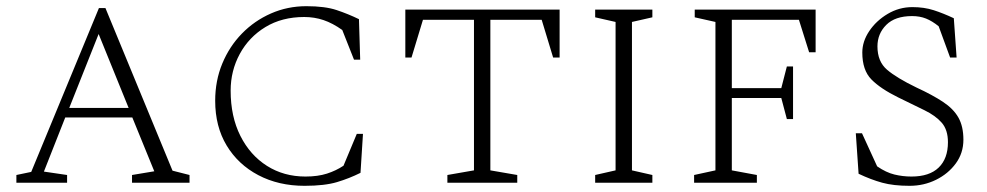

<svg xmlns="http://www.w3.org/2000/svg" viewBox="-20 -591 3191 621"><path d="M33 0V-25L81 -35L300 -565H321L538 -39L593 -25V0H407V-25L479 -37L408 -211H191L122 -36L197 -25V0ZM204 -242H396L299 -481Z M965 10Q881 10 815.5 -24.5Q750 -59 713 -120.5Q676 -182 676 -265Q676 -330 699 -385.5Q722 -441 762.5 -482.5Q803 -524 856.5 -547.5Q910 -571 971 -571Q1031 -571 1068.5 -558.5Q1106 -546 1141 -529L1145 -398H1125L1087 -494Q1056 -516 1026.5 -526Q997 -536 964 -536Q892 -536 838.5 -503.5Q785 -471 755.5 -416.5Q726 -362 726 -298Q726 -214 757.5 -151.5Q789 -89 843.5 -54.5Q898 -20 968 -20Q1008 -20 1037.5 -29.5Q1067 -39 1091 -55L1134 -158H1154L1146 -32Q1110 -14 1070 -2Q1030 10 965 10Z M1427 0V-25L1513 -40V-527H1348L1311 -405H1291V-560H1790V-405H1769L1732 -527H1566V-40L1653 -25V0Z M1905 0V-25L1971 -40V-520L1905 -535V-560H2090V-535L2024 -520V-40L2090 -25V0Z M2225 0V-25L2294 -40V-520L2227 -535V-560H2618V-422H2597L2564 -527H2347V-306H2507L2525 -376H2545V-206H2525L2507 -274H2347V-40L2428 -25V0Z M2922 10Q2870 10 2833.5 0Q2797 -10 2757 -29L2748 -160H2768L2817 -53Q2846 -33 2873 -26.5Q2900 -20 2928 -20Q2986 -20 3016 -49Q3046 -78 3046 -131Q3046 -171 3026 -194Q3006 -217 2970 -234.5Q2934 -252 2885 -276Q2828 -304 2798.5 -334Q2769 -364 2769 -421Q2769 -457 2791.5 -490.5Q2814 -524 2851 -546Q2888 -568 2931 -568Q2969 -568 3000 -558Q3031 -548 3065 -532L3074 -405H3053L3016 -506Q2995 -523 2975 -531Q2955 -539 2930 -539Q2875 -539 2846.5 -510.5Q2818 -482 2818 -441Q2818 -392 2849 -365.5Q2880 -339 2944 -308Q2996 -284 3030 -261.5Q3064 -239 3080 -210.5Q3096 -182 3096 -139Q3096 -96 3071.5 -62.5Q3047 -29 3007.5 -9.5Q2968 10 2922 10Z"/></svg>

Font: Spectral SC ExtraLight
Style: Regular
Weight: 275
Designer: Jean-Baptiste Levee
Foundry: Production Type
Version: Version 2.001